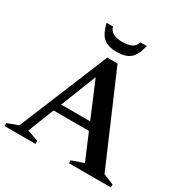

<svg xmlns="http://www.w3.org/2000/svg" viewBox="-202 -1015 1133 1173"><g transform="rotate(30 365.0 -429.0)"><path d="M666 -50.5 740 -21V0H444.5V-21L528.5 -49.5L451.5 -232H202L129.5 -49.5L208.5 -21V0H-10V-21L66.5 -49.5L324.5 -676H397ZM224 -286.5H428.5L323 -537ZM356.5 -804.5Q396.5 -804.5 421 -817Q445.5 -829.5 453.5 -858H498.5Q482 -787.5 449.8 -761Q417.5 -734.5 356.5 -734.5Q295.5 -734.5 263.2 -761Q231 -787.5 214.5 -858H259.5Q267.5 -829.5 292 -817Q316.5 -804.5 356.5 -804.5Z"/></g></svg>

Font: Newsreader Text SemiBold
Style: Regular
Weight: 600
Designer: Hugues Gentile
Foundry: Production Type
Version: Version 1.001